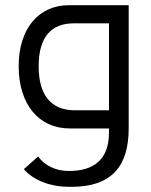

<svg xmlns="http://www.w3.org/2000/svg" viewBox="-20 -495 582 740"><path d="M400 0V16C400 118 344 164 245 164C194 164 151 142 127 108L72 157C111 203 180 225 244 225H256C407 225 476 149 476 0V-475H246C129 -475 52 -385 52 -240C52 -91 131 0 248 0ZM129 -240C129 -355 180 -405 264 -405H400V-70H264C180 -72 129 -124 129 -240Z"/></svg>

Font: Mint Spirit
Style: Regular
Weight: 400
Designer: HARENDAL Hirwen
Foundry: Arkandis Digital Foundry.
Version: Version 1.004;FFEdit